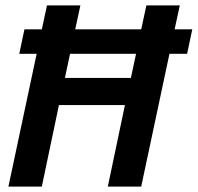

<svg xmlns="http://www.w3.org/2000/svg" viewBox="-20 -687 728 707"><path d="M51 -489 70 -579H134L153 -667H276L257 -579H500L519 -667H642L623 -579H688L669 -489H604L500 0H377L440 -300H197L134 0H11L115 -489ZM219 -400H462L481 -489H238Z"/></svg>

Font: Epunda Sans SemiBold
Style: Italic
Weight: 600
Italic angle: -12.0243°
Designer: Simon Atzbach
Foundry: typofactur
Version: Version 2.204; ttfautohint (v1.8.4.7-5d5b)